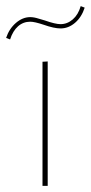

<svg xmlns="http://www.w3.org/2000/svg" viewBox="-25 -608 297 628"><path d="M114 -406 131 -407V0H114ZM-5 -484Q5 -514 27 -533Q49 -552 74 -552Q86 -552 101.5 -547Q117 -542 122 -541Q156 -529 173 -529Q195 -529 213 -544.5Q231 -560 239 -588L252 -583Q242 -552 220.5 -533.5Q199 -515 173 -515Q152 -515 118 -527Q88 -537 74 -537Q51 -537 34 -522Q17 -507 8 -479Z"/></svg>

Font: Ysabeau Thin
Style: Regular
Weight: 200
Designer: Christian Thalmann (Catharsis Fonts)
Version: Version 0.003